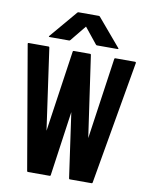

<svg xmlns="http://www.w3.org/2000/svg" viewBox="-97 -980 824 1051"><g transform="rotate(10 314.5 -454.5)"><path d="M9 -690Q8 -696 14 -696H124Q128 -696 129 -692L193 -240L259 -692Q260 -696 264 -696H355Q359 -696 360 -692L425 -240L490 -692Q491 -696 495 -696H604Q611 -696 610 -689L491 -4Q490 0 486 0H365Q361 0 360 -4L309 -364L258 -4Q257 0 253 0H132Q128 0 127 -4ZM121 -748Q113 -748 118 -754L246 -905Q249 -909 253 -909H366Q370 -909 373 -905L501 -754Q506 -748 498 -748H384Q380 -748 377 -752L307 -839L236 -752Q233 -748 229 -748Z"/></g></svg>

Font: AL Dynamic
Style: Regular
Weight: 400
Version: Version 1.000; ttfautohint (v1.8.2) -l 8 -r 50 -G 200 -x 14 